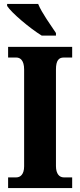

<svg xmlns="http://www.w3.org/2000/svg" viewBox="-20 -951 405 971"><path d="M191 -771H263V-784C238 -822 191 -886 173 -931H16V-921C38 -886 132 -807 191 -771ZM21 0H345V-54H302C281 -54 263 -71 263 -111V-600C263 -646 278 -660 302 -660H345V-714H21V-660H63C82 -660 102 -646 102 -600V-110C102 -68 82 -54 63 -54H21Z"/></svg>

Font: Noto Serif Condensed ExtraBold
Style: Regular
Weight: 800
Width: 3
Designer: Monotype Design Team
Foundry: Monotype Imaging Inc.
Version: Version 2.013